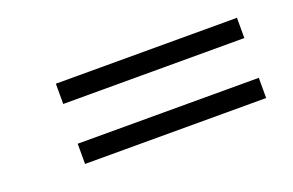

<svg xmlns="http://www.w3.org/2000/svg" viewBox="-40 -506 598 392"><g transform="rotate(-20 259.5 -310.0)"><path d="M93.8 -353V-397H487.3V-353ZM93.8 -222.7V-266.6H487.3V-222.7Z"/></g></svg>

Font: Elstob 14pt Medium
Style: Italic
Weight: 500
Italic angle: -20°
Designer: Peter S. Baker
Version: Version 1.015